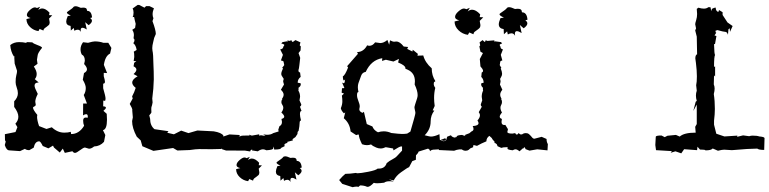

<svg xmlns="http://www.w3.org/2000/svg" viewBox="-22 -614 3154 787"><path d="M16.6 2.4Q4.4 2.4 -2.4 -19.5L1.5 -33.7L-1.5 -39.1L-2 -64L41.5 -72.8L49.3 -92.8L41 -106.9Q53.2 -120.1 53.2 -135.7Q53.2 -152.8 36.1 -175.8V-198.7Q51.3 -214.4 51.3 -231.9Q51.3 -242.7 46.6 -255.1Q42 -267.6 42 -277.3Q42 -294.9 44.9 -305.4Q47.9 -315.9 47.9 -323.7L38.1 -353.5Q36.6 -370.6 36.6 -377.9L37.6 -382.8H34.7Q22 -402.3 20 -429.2Q34.7 -441.4 56.2 -441.4Q71.8 -441.4 84 -438.5L89.8 -441.4L110.4 -440.4Q114.3 -435.5 132.3 -429Q150.4 -422.4 150.4 -418Q132.8 -396.5 132.3 -386.7L129.4 -368.7L131.8 -352.5L116.7 -341.3Q128.4 -323.7 128.4 -311Q128.4 -297.9 120.6 -289.6L136.7 -275.9Q119.6 -275.9 119.6 -262.7Q119.6 -254.4 132.8 -229Q122.6 -209 122.6 -196.8L124.5 -185.1Q124.5 -180.2 118.9 -177.7Q113.3 -175.3 113.3 -172.9Q113.3 -164.1 130.9 -143.1L129.9 -135.3Q129.9 -121.1 138.2 -97.2L168.5 -85.4L190.4 -92.3Q213.9 -70.3 241.2 -70.3Q257.8 -70.3 268.1 -73.7L269.5 -64.5Q302.2 -64.5 322.8 -98.6Q318.8 -107.4 318.8 -119.6Q318.8 -132.3 330.1 -132.3L337.4 -131.3L337.9 -136.2Q337.9 -146 331.1 -146Q325.7 -146 318.4 -141.1L318.8 -189.5H334.5L321.3 -224.6Q329.6 -236.8 329.6 -253.4Q329.6 -266.6 317.4 -287.1L322.3 -314.5Q334.5 -320.8 334.5 -330.1Q334.5 -338.9 322.8 -351.6L325.7 -364.7Q325.7 -384.8 313.5 -390.1Q308.1 -399.4 308.1 -412.1Q308.1 -426.8 318.4 -440.9L338.9 -438.5Q358.9 -444.3 366.7 -444.3Q385.7 -444.3 401.9 -438.5H421.9L434.6 -417.5L429.2 -394.5Q409.2 -384.8 403.8 -348.1L417 -314.5L403.3 -315.4V-301.8Q408.2 -285.2 408.2 -278.8Q408.2 -271.5 400.9 -271V-252.4Q410.6 -219.2 410.6 -210.4Q410.6 -200.7 407.7 -200.7L401.4 -201.7L400.9 -178.2Q412.1 -177.7 412.1 -172.4Q412.1 -168 401.9 -159.7L415.5 -147.5L416.5 -123Q416.5 -83.5 399.9 -80.6L409.7 -60.5L404.3 -32.7Q388.2 -14.6 363.8 -13.7Q352.5 -4.4 342.8 -4.4L326.2 -9.3Q320.3 -9.3 305.9 1.7Q291.5 12.7 285.6 12.7Q279.3 12.7 274.9 5.9L243.7 12.7L235.4 -4.9L223.1 11.2L199.2 -9.3L195.3 -17.1L176.3 -5.9L153.3 -15.6Q144 -34.7 138.7 -34.7Q121.6 -34.7 116.2 -8.8L98.1 1.5Q86.4 1.5 80.1 -3.9L60.1 5.4ZM135.6 -486.6Q115.8 -489.2 101.1 -503.3Q86.4 -517.3 86.4 -535.8L103.5 -540.2Q88.1 -543.7 88.1 -552.5Q88.1 -562.2 100.4 -572.9Q112.7 -583.7 120.7 -583.7Q125.5 -583.7 129.4 -581.1L142.6 -586.3L134.7 -572.7Q142.6 -579.3 151 -579.3Q165 -579.3 180.9 -562.2L179.1 -552.1L192.3 -551.2L179.1 -538L181.7 -522.6Q181.7 -515.1 178 -511.4Q174.3 -507.7 169.7 -504.6Q165 -501.5 160.9 -498.2Q156.7 -494.9 155.8 -488.8L140.4 -495.4ZM309.6 -483.1Q304.8 -492.3 296.4 -492.3Q289.9 -492.3 282.8 -487.9L280.2 -499.3L268.3 -488.8L267.4 -507.7Q249.4 -510.3 249.4 -525.7Q249.4 -533.2 255.6 -548.1L268.3 -550.3Q252.1 -557.3 252.1 -562.6Q252.1 -563.9 255.6 -566.6Q275.8 -580.2 278.4 -584.4Q281.1 -588.5 287.7 -588.5Q295.1 -588.5 309.2 -581.9L318.9 -582.8Q334.2 -582.8 334.2 -573.2L335.1 -569.6Q353.1 -569.6 355.3 -542.4L347.4 -540.2Q354.9 -534.9 354.9 -528.8Q354.9 -520.4 341.3 -510.8L327.2 -523.1L333.8 -493.2Q322.8 -500.2 316.2 -500.2Q308.7 -500.2 308.7 -490.1Z M561.5 -14.6 554.7 -38.6 538.6 -53.7Q519.5 -89.4 519.5 -117.7L522.5 -132.8L520 -161.6Q520.5 -162.1 520.5 -163.1Q520.5 -169.9 509.8 -188L522 -210.4L519.5 -218.8Q528.8 -235.8 534.2 -253.9Q520 -265.1 520 -275.4Q520 -289.1 542 -301.3L525.4 -310.5Q537.1 -320.8 537.1 -328.6Q537.1 -336.4 525.4 -342.3L527.3 -352.5V-353.5Q527.3 -357.9 537.1 -363.8H525.9L528.3 -380.4Q528.3 -397 526.4 -402.3L538.1 -409.2Q535.2 -428.7 524.4 -437Q529.3 -443.4 529.3 -449.7Q529.3 -454.1 525.4 -457L526.9 -469.7Q526.9 -482.4 520 -491.7L531.7 -499.5L534.2 -516.1Q529.3 -534.7 527.8 -544.4L521.5 -543.9Q525.4 -550.3 525.4 -562.5Q525.4 -572.8 521.5 -579.1L542 -593.8H548.3L570.3 -582.5L576.7 -588.9H590.8L608.9 -580.1Q603.5 -566.9 603.5 -555.7Q603.5 -546.9 606.9 -539.1L603 -527.3Q616.7 -490.7 616.7 -474.6L609.9 -458.5L606 -441.9Q602.1 -427.2 602.1 -416.5Q602.1 -411.1 603 -406.2Q606.4 -393.1 606.9 -349.1Q608.4 -322.8 608.4 -288.1L607.9 -278.8Q607.9 -255.9 602.1 -210L603.5 -194.3Q601.1 -180.2 599.1 -176.3Q598.1 -173.8 598.1 -167Q598.1 -161.6 598.6 -153.8Q598.6 -150.9 589.8 -141.1L593.3 -127.4Q593.3 -99.1 611.3 -84.5L668.5 -76.2L663.6 -69.8L690.9 -63.5L720.7 -78.6L750.5 -68.4L787.1 -79.1L854 -75.7Q886.2 -70.3 893.6 -58.1Q893.6 -8.3 885.7 -3.4L845.2 -2.4Q814.5 -2.9 794.9 -2.9Q781.7 -2.9 755.4 1L705.1 2.9L687.5 -7.3L606.9 4.4Z M888.2 -2.4 886.2 -33.2Q893.1 -41.5 893.1 -54.2L918.5 -63L962.4 -60.5L956.5 -55.2Q965.3 -55.2 966.3 -56.9Q967.3 -58.6 1001.5 -58.6L998.5 -62L1010.3 -58.1L1040.5 -63.5L1040 -58.1L1047.9 -59.6L1066.4 -56.6L1057.1 -63L1072.3 -61.5Q1088.4 -61.5 1098.1 -68.4L1120.1 -75.2L1118.7 -82.5L1123.5 -96.7Q1133.8 -101.6 1133.8 -114.3L1131.8 -126.5Q1143.1 -129.4 1143.1 -135.7Q1143.1 -142.1 1131.3 -152.8Q1139.2 -163.1 1139.2 -172.9Q1139.2 -178.7 1135.3 -184.1Q1131.3 -189.5 1131.3 -195.8Q1131.3 -203.1 1135.7 -208L1133.8 -209Q1140.6 -217.8 1140.6 -226.1Q1140.6 -235.4 1129.4 -246.1Q1137.7 -259.3 1142.1 -267.6L1138.7 -279.3Q1138.7 -285.2 1141.1 -290.5Q1140.1 -293 1137.7 -295.9Q1130.9 -304.7 1130.9 -311Q1130.9 -318.8 1137.7 -333Q1137.7 -333.5 1138.2 -334L1134.3 -335.4L1143.1 -347.2L1140.1 -362.3Q1136.2 -365.2 1129.4 -366.2L1137.7 -389.2L1126.5 -411.6Q1134.3 -412.6 1138.7 -418L1138.2 -422.9L1142.1 -424.3L1143.1 -431.2Q1139.2 -433.6 1130.9 -436L1136.2 -441.4L1154.8 -444.8L1158.2 -443.4L1155.8 -448.7L1164.1 -446.3L1172.9 -449.2Q1173.3 -443.8 1178.2 -441.9L1189 -449.7L1209.5 -440.4L1206.5 -428.2L1210.9 -423.8L1210 -407.2L1201.7 -396.5L1208.5 -377L1205.1 -346.7Q1203.6 -332 1201.2 -326.2L1202.6 -319.3Q1204.1 -317.9 1208 -316.9L1210.4 -298.8Q1198.2 -289.6 1198.2 -274.9L1210 -272.9L1210.9 -268.1Q1210.9 -260.7 1201.2 -253.9Q1201.2 -252.9 1201.7 -252.4V-244.6L1200.7 -243.2Q1208 -231.4 1208 -217.3L1205.6 -202.6L1212.9 -186Q1212.9 -179.7 1207.5 -176.8L1213.9 -159.2Q1207.5 -159.2 1207.5 -146Q1207.5 -136.7 1211.9 -120.1Q1206.1 -120.1 1206.1 -109.4Q1206.1 -98.6 1201.7 -76.7Q1197.3 -76.7 1197.3 -64.9L1189 -52.2L1176.8 -43.5L1178.7 -38.6L1154.8 -32.2L1156.7 -27.8Q1149.9 -27.8 1144 -22.9L1144.5 -14.6L1130.4 -7.8Q1130.4 -1 1102.1 -1L1099.6 -13.7L1097.7 -5.4Q1097.7 0 1070.3 2Q1061.5 -2 1056.2 -2Q1046.4 -2 1034.7 6.3L1016.6 3.4H1011.7V-1.5Q1003.4 1.5 1003.4 6.8L982.4 3.4L904.3 2.9ZM995 128.7Q975.2 126 960.5 112Q945.8 97.9 945.8 79.4L962.9 75Q947.5 71.5 947.5 62.7Q947.5 53.1 959.8 42.3Q972.1 31.5 980 31.5Q984.9 31.5 988.8 34.2L1002 28.9L994.1 42.5Q1002 35.9 1010.4 35.9Q1024.4 35.9 1040.2 53.1L1038.5 63.2L1051.7 64L1038.5 77.2L1041.1 92.6Q1041.1 100.1 1037.4 103.8Q1033.6 107.6 1029 110.6Q1024.4 113.7 1020.2 117Q1016.1 120.3 1015.2 126.5L999.8 119.9ZM1169 132.2Q1164.2 122.9 1155.8 122.9Q1149.2 122.9 1142.2 127.3L1139.6 115.9L1127.7 126.5L1126.8 107.6Q1108.8 104.9 1108.8 89.5Q1108.8 82.1 1114.9 67.1L1127.7 64.9Q1111.4 57.9 1111.4 52.6Q1111.4 51.3 1114.9 48.7Q1135.2 35 1137.8 30.9Q1140.4 26.7 1147 26.7Q1154.5 26.7 1168.6 33.3L1178.2 32.4Q1193.6 32.4 1193.6 42.1L1194.5 45.6Q1212.5 45.6 1214.7 72.8L1206.8 75Q1214.3 80.3 1214.3 86.5Q1214.3 94.8 1200.6 104.5L1186.6 92.2L1193.2 122.1Q1182.2 115 1175.6 115Q1168.1 115 1168.1 125.1Z M1660.2 -74.7Q1680.7 -144 1680.7 -150.9Q1680.7 -154.8 1678.7 -162.8Q1676.8 -170.9 1676.8 -175.3Q1676.8 -178.2 1687.5 -210.4Q1689.9 -217.8 1689.9 -224.1Q1689.9 -241.7 1677.7 -267.6Q1678.7 -274.4 1678.7 -280.8Q1678.7 -315.4 1648.4 -328.6L1639.6 -332.5V-335.4Q1639.6 -345.7 1609.9 -357.9L1613.3 -372.6L1590.8 -361.8L1559.6 -369.1L1543.9 -364.3L1544.9 -375.5Q1499.5 -368.2 1477.1 -319.3Q1463.4 -317.4 1458.5 -304.2L1447.3 -273.4Q1444.8 -266.1 1444.8 -256.3Q1444.8 -248 1447.3 -237.3L1442.9 -234.4Q1441.4 -229.5 1441.4 -224.1Q1441.4 -213.4 1447 -200Q1452.6 -186.5 1452.6 -177.7Q1452.6 -174.3 1451.7 -171.6Q1450.7 -168.9 1450.7 -166.5Q1450.7 -156.7 1463.9 -151.4L1469.7 -155.8L1481.4 -105.5L1504.4 -95.7Q1510.3 -80.1 1527.3 -71.8Q1539.1 -75.7 1550.8 -75.7Q1566.4 -75.7 1582 -68.8Q1614.7 -64.9 1626 -64.9Q1637.2 -64.9 1647 -66.4ZM1368.2 124Q1382.8 106.9 1393.6 98.6Q1412.6 98.6 1437.5 94.7Q1438.5 96.2 1444.3 96.2Q1456.1 96.2 1487.3 90.1Q1518.6 84 1525.9 77.1H1530.8Q1555.7 77.1 1563 54.7Q1573.7 45.4 1586.4 39.1Q1599.1 32.7 1605.5 25.4L1626 3.4V-13.7H1621.6Q1616.2 -13.7 1590.8 2.4L1589.4 -5.4L1559.1 -10.7Q1548.3 -5.4 1538.1 -5.4Q1528.8 -5.4 1520 -9.3Q1505.9 -15.1 1499 -22Q1490.7 -19 1481.9 -19Q1472.2 -19 1461.9 -22.9Q1448.7 -49.3 1448.7 -62.5Q1441.9 -62.5 1438 -60.1L1415 -75.2Q1412.1 -108.4 1387.2 -129.4L1393.1 -153.3L1387.7 -149.4Q1377 -160.2 1375 -170.4Q1381.3 -185.1 1381.3 -198.7Q1381.3 -208.5 1379.4 -222.2L1388.2 -230.5L1378.4 -233.9L1379.9 -252.4Q1389.2 -252.4 1389.6 -253.4L1380.4 -275.4Q1385.7 -272.9 1386.7 -272.9Q1390.1 -272.9 1390.9 -278.1Q1391.6 -283.2 1392.6 -288.6Q1389.6 -284.2 1387.7 -284.2Q1383.8 -284.2 1383.3 -301.3Q1392.1 -304.7 1404.8 -337.4L1400.9 -342.8L1445.3 -393.6L1441.4 -400.4Q1468.3 -400.9 1482.9 -428.2Q1487.8 -426.3 1492.2 -426.3Q1505.4 -426.3 1515.6 -440.4Q1534.2 -437.5 1536.6 -437.5Q1550.8 -437.5 1565.9 -450.2L1573.2 -430.7L1576.7 -448.7Q1588.4 -442.9 1592.8 -442.9Q1594.7 -442.9 1597.2 -443.4Q1599.6 -443.8 1602.5 -443.8Q1617.2 -443.8 1632.8 -423.3L1650.9 -421.4L1647 -413.6L1668.5 -402.8L1669.9 -410.2L1690.9 -393.1L1689 -385.7L1712.9 -386.7Q1720.7 -357.4 1747.6 -334Q1747.6 -304.2 1762.7 -281.2L1756.8 -276.9Q1755.9 -273.4 1755.9 -270Q1755.9 -262.2 1762.2 -253.9Q1757.3 -234.4 1757.3 -212.4Q1757.3 -196.8 1759.8 -179.7L1751.5 -161.6L1758.3 -160.6Q1743.2 -141.6 1743.2 -115.7Q1743.2 -84 1718.8 -59.6Q1727.1 -58.1 1736.8 -55.2Q1740.2 -54.2 1744.6 -54.2Q1758.3 -54.2 1779.3 -64L1783.7 -2.4Q1770 -1 1762.2 -1Q1744.6 -1 1741.2 5.9L1737.8 -1.5Q1734.9 -2.4 1732.9 -4.9L1693.8 7.3Q1691.9 14.2 1683.1 22.5L1682.6 41L1668 46.4L1654.8 71.3Q1649.4 72.3 1621.6 92.3Q1602.1 106 1591.8 125.5L1571.8 121.1L1591.8 130.4Q1582.5 128.9 1575.2 128.9Q1560.1 128.9 1552.7 134.8Q1534.7 137.2 1523.9 137.2Q1514.2 137.2 1510.3 135.3Q1494.1 151.9 1485.4 151.9Q1483.4 151.9 1481.9 151.4Q1470.2 146 1454.1 146L1446.8 152.3Q1443.8 150.9 1439.5 150.9Q1433.1 150.9 1423.3 153.3L1380.9 139.6Z M1777.3 1 1775.4 -6.3 1776.9 -21 1774.9 -35.6 1777.8 -40H1784.7Q1790.5 -35.2 1796.9 -35.2Q1802.2 -35.2 1806.6 -39.6L1811 -53.7L1826.2 -59.6Q1832 -49.8 1846.7 -49.8L1844.2 -51.8L1848.6 -54.2L1851.6 -50.3L1850.6 -54.7Q1850.6 -59.6 1872.1 -61Q1878.9 -57.6 1883.3 -57.6H1884.3Q1885.3 -59.6 1885.3 -61.5L1901.9 -67.9L1910.6 -75.2Q1918.9 -78.1 1918.9 -85.4Q1918.9 -91.3 1915.5 -97.2Q1939.5 -98.6 1939.5 -109.4Q1939.5 -113.8 1935.1 -120.1Q1945.3 -131.8 1945.3 -141.1Q1945.3 -147.9 1940.4 -154.3L1953.1 -176.8Q1948.7 -179.7 1948.7 -186L1954.6 -202.6L1952.6 -217.3Q1952.6 -231.4 1958.5 -243.2L1957.5 -244.6V-252.4Q1958 -252.9 1958 -253.9Q1950.2 -260.7 1950.2 -268.1L1951.2 -272.9L1960.4 -274.9Q1960.4 -289.6 1950.7 -298.8L1952.6 -316.9Q1955.6 -317.9 1957 -319.3L1958 -326.2Q1956.1 -332 1947.3 -341.8L1944.8 -372.1L1957.5 -396.5L1947.3 -402.3L1942.9 -423.8L1946.3 -428.2L1943.8 -440.4L1956.1 -449.7L1964.4 -441.9Q1968.3 -443.8 1968.8 -449.2L1975.6 -446.3L2004.9 -448.7L2002.9 -443.4L2005.9 -444.8L2031.7 -441.4L2036.1 -436Q2029.3 -433.6 2026.4 -431.2Q2026.9 -427.2 2027.3 -424.3L2030.3 -422.9L2029.8 -418Q2033.2 -412.6 2039.6 -411.6L2030.8 -389.2L2037.1 -366.2Q2031.7 -365.2 2028.8 -362.3L2026.4 -347.2L2033.2 -335.4L2030.3 -334Q2030.8 -333.5 2030.8 -333Q2036.1 -318.8 2036.1 -311Q2036.1 -304.7 2030.8 -295.9Q2028.8 -293 2027.8 -290.5Q2029.8 -285.2 2029.8 -279.3L2027.3 -267.6Q2030.8 -259.3 2037.1 -246.1Q2028.3 -235.4 2028.3 -226.1Q2028.3 -217.8 2033.7 -209L2032.2 -208Q2035.6 -203.1 2035.6 -195.8Q2035.6 -189.5 2032.5 -184.1Q2029.3 -178.7 2029.3 -172.9Q2029.3 -163.1 2035.6 -152.8Q2026.4 -142.1 2026.4 -135.7Q2026.4 -129.4 2035.2 -126.5L2033.7 -114.3Q2033.7 -101.6 2045.4 -101.6L2049.3 -102.1L2060.1 -84.5L2057.6 -73.2Q2057.6 -66.4 2078.1 -66.4L2089.8 -68.4L2094.2 -61.5V-63H2099.6L2103 -68.4Q2107.4 -65.4 2111.3 -63H2117.7Q2124.5 -68.4 2133.3 -68.4Q2141.1 -68.4 2145.8 -64.7Q2150.4 -61 2153.8 -56.9Q2157.2 -52.7 2160.4 -49.1Q2163.6 -45.4 2168.5 -45.4L2179.7 -48.3L2198.2 -53.2L2218.3 -44.4Q2218.3 -31.7 2223.6 -23.4L2222.2 2.4L2180.2 -2L2148.4 3.4L2131.8 -2.9Q2131.8 -8.3 2125.5 -11.2V-6.3H2121.6L2107.4 6.3Q2098.1 -2 2090.8 -2Q2086.4 -2 2079.6 2Q2058.1 0 2058.1 -5.4L2059.1 -10.3L2054.7 -10.7Q2039.6 -10.7 2032.7 -7.8L2017.6 -14.6L2014.2 -22.9Q2009.8 -27.8 2004.4 -27.8L2005.9 -32.2L1996.6 -43L1993.7 -48.3L1983.9 -57.1Q1971.7 -48.8 1971.7 -34.7L1951.7 -25.9L1933.1 -16.1L1921.9 -19Q1919.4 -19 1917.5 -18.1V-10.7Q1912.6 -9.3 1905.8 -5.9Q1902.8 -2.9 1899.4 0Q1894.5 3.9 1886.7 3.9Q1877.9 3.9 1871.1 -1.5H1860.4Q1850.1 -0.5 1839.4 3.9ZM1796.4 -36.6Q1788.6 -38.1 1785.6 -41.5Q1794.4 -43.5 1800.8 -46.9Q1805.7 -46.9 1806.2 -42.5Q1803.2 -36.6 1796.4 -36.6ZM1896 -471.2Q1874 -474.1 1857.7 -489.7Q1841.3 -505.4 1841.3 -525.9L1860.4 -530.8Q1843.3 -534.7 1843.3 -544.4Q1843.3 -555.2 1856.9 -567.1Q1870.6 -579.1 1879.4 -579.1Q1884.8 -579.1 1889.2 -576.2L1903.8 -582L1895 -566.9Q1903.8 -574.2 1913.1 -574.2Q1928.7 -574.2 1946.3 -555.2L1944.3 -543.9L1959 -543L1944.3 -528.3L1947.3 -511.2Q1947.3 -502.9 1943.1 -498.8Q1939 -494.6 1933.8 -491.2Q1928.7 -487.8 1924.1 -484.1Q1919.4 -480.5 1918.5 -473.6L1901.4 -481ZM2089.4 -467.3Q2084 -477.5 2074.7 -477.5Q2067.4 -477.5 2059.6 -472.7L2056.6 -485.4L2043.5 -473.6L2042.5 -494.6Q2022.5 -497.6 2022.5 -514.6Q2022.5 -522.9 2029.3 -539.6L2043.5 -542Q2025.4 -549.8 2025.4 -555.7Q2025.4 -557.1 2029.3 -560.1Q2051.8 -575.2 2054.7 -579.8Q2057.6 -584.5 2064.9 -584.5Q2073.2 -584.5 2088.9 -577.1L2099.6 -578.1Q2116.7 -578.1 2116.7 -567.4L2117.7 -563.5Q2137.7 -563.5 2140.1 -533.2L2131.3 -530.8Q2139.6 -524.9 2139.6 -518.1Q2139.6 -508.8 2124.5 -498L2108.9 -511.7L2116.2 -478.5Q2104 -486.3 2096.7 -486.3Q2088.4 -486.3 2088.4 -475.1Z M2667 1.5 2664.1 -19.5 2666 -53.7Q2667 -58.6 2689.5 -58.6L2702.6 -51.8L2713.9 -57.6L2748.5 -61L2764.2 -54.2Q2781.7 -70.3 2829.6 -70.3L2827.6 -94.2L2834 -105.5V-185.5L2819.8 -159.2L2829.6 -196.8L2834 -200.7Q2830.6 -211.4 2830.6 -222.2Q2830.6 -232.9 2834 -242.2L2831.5 -264.6Q2834.5 -277.3 2834.5 -301.3Q2834.5 -324.7 2830.6 -356L2828.1 -374.5Q2828.1 -388.7 2835.4 -391.6L2834 -463.9L2827.6 -489.3L2831.1 -497.6L2827.6 -514.6Q2827.6 -519 2831.5 -531.2Q2835.4 -543.5 2835.4 -556.6L2834 -577.6L2840.8 -582.5Q2853.5 -578.6 2862.8 -578.6Q2874.5 -578.6 2881.3 -584.5H2890.1L2893.6 -568.4L2896 -577.6Q2905.8 -583 2911.6 -583Q2911.6 -568.4 2922.4 -564.9L2925.3 -572.8L2939.9 -564V-552.7L2960 -522L2981 -507.3L2970.2 -483.4L2969.2 -498L2963.9 -494.1L2961.9 -471.7Q2958 -483.4 2951.2 -483.4Q2944.8 -483.4 2918.5 -490.7L2910.6 -487.8Q2910.6 -480 2914.1 -480L2906.7 -468.8L2914.6 -466.3L2908.7 -433.1L2904.8 -433.6Q2905.8 -389.2 2909.2 -389.2Q2904.8 -383.8 2904.8 -339.8L2909.2 -341.8V-300.3L2904.8 -305.2L2903.8 -268.1Q2907.2 -259.8 2907.2 -251Q2907.2 -241.2 2903.8 -228.5Q2908.2 -200.7 2908.2 -167.5Q2908.2 -146.5 2904.8 -119.1V-103L2914.1 -65.9L2947.3 -54.7Q2956.1 -54.7 3000.5 -58.1L2999.5 -53.2L3023.9 -59.1L3048.8 -55.7Q3055.7 -58.1 3063 -58.1Q3081.1 -58.1 3090.3 -54.7Q3110.8 -53.2 3111.8 -47.9L3110.4 0.5Q3088.4 0.5 3082 -4.9Q3050.3 -4.9 2978 1.5L2946.3 -0.5Q2938 -0.5 2920.9 3.9L2899.4 -5.4Q2893.1 2.4 2869.6 2.4Q2869.6 -1 2847.2 -1L2836.9 -12.7L2835.4 1.5L2782.2 -2.4L2770.5 14.6L2746.6 6.3L2727.1 12.2L2731.9 5.4Z"/></svg>

Font: Truetypewriter PolyglOTT
Style: Regular
Weight: 400
Designer: Sergey Beatoff a.k.a. Sam_T
Version: Version 3.76